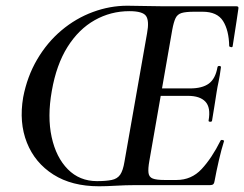

<svg xmlns="http://www.w3.org/2000/svg" viewBox="-20 -647 853 671"><path d="M326 4Q231 4 166.5 -37Q102 -78 74 -148.5Q46 -219 61 -307Q75 -380 110 -439.5Q145 -499 195 -541Q245 -583 304.5 -605Q364 -627 425 -627Q451 -627 487.5 -626Q524 -625 555 -625H807Q815 -625 813 -616Q810 -597 806.5 -572Q803 -547 799 -523.5Q795 -500 793 -485Q792 -481 786.5 -482.5Q781 -484 781 -486Q780 -541 759.5 -573.5Q739 -606 688 -606H659Q629 -606 614.5 -601.5Q600 -597 593.5 -583.5Q587 -570 582 -543L502 -85Q497 -57 499 -42.5Q501 -28 514 -23Q527 -18 555 -18H597Q649 -18 684.5 -56Q720 -94 751 -156Q753 -159 758.5 -157.5Q764 -156 763 -154Q754 -126 745 -87Q736 -48 730 -15Q729 -7 725.5 -3.5Q722 0 714 0H450Q420 0 385.5 2Q351 4 326 4ZM319 -14Q350 -14 370 -18Q390 -22 400 -36.5Q410 -51 415 -82L494 -531Q502 -574 490.5 -591Q479 -608 432 -608Q367 -608 311 -576.5Q255 -545 216 -483Q177 -421 161 -329Q145 -239 160.5 -168Q176 -97 217 -55.5Q258 -14 319 -14ZM721 -225Q720 -221 714 -221.5Q708 -222 709 -226Q717 -271 698 -291.5Q679 -312 637 -312H503L505 -338H644Q687 -338 710 -355Q733 -372 740 -412Q741 -417 747 -416.5Q753 -416 752 -411Q748 -380 744 -362Q740 -344 737 -325Q733 -301 729.5 -277Q726 -253 721 -225Z"/></svg>

Font: Cormorant Light SemiBold
Style: Italic
Weight: 600
Italic angle: -10°
Version: Version 4.000